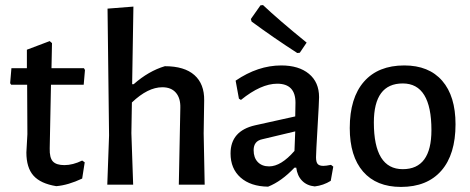

<svg xmlns="http://www.w3.org/2000/svg" viewBox="-20 -728 1854 757"><path d="M202 6Q140 -4 112 -35.5Q84 -67 84 -127L88 -199L87 -394H24L20 -400L25 -459H86V-532L176 -566L185 -558L183 -459H311L315 -452L310 -394H181L176 -143Q175 -106 188.5 -91.5Q202 -77 234 -77Q267 -77 304 -95L314 -88L304 -24Q249 2 202 6Z M630 -467Q707 -467 746.5 -432Q786 -397 785 -332L783 -202L787 0H685L691 -303Q692 -341 673.5 -362.5Q655 -384 620 -384Q563 -384 500 -324L498 -203L505 0H403L410 -194L404 -694L506 -702L501 -396H507Q566 -448 630 -467Z M1017 -708Q1077 -651 1189 -560L1162 -520L1152 -519Q1059 -579 972 -643L969 -653L1007 -707ZM1089 -470Q1158 -470 1198 -437Q1238 -404 1238 -345Q1238 -327 1232 -226Q1226 -125 1226 -108Q1226 -89 1232.5 -81.5Q1239 -74 1255 -74Q1265 -74 1285 -78L1294 -71L1284 -15Q1255 3 1221 7Q1190 4 1171 -15.5Q1152 -35 1148 -67H1141Q1090 -13 1037 8Q968 7 928.5 -28Q889 -63 889 -123Q889 -212 986 -234L1144 -269L1145 -323Q1145 -398 1073 -398Q1009 -398 930 -334L922 -339L909 -410Q997 -470 1089 -470ZM1144 -210 1014 -179Q980 -172 980 -136Q980 -106 996.5 -89Q1013 -72 1041 -72Q1088 -72 1141 -133Z M1574 -470Q1671 -470 1723.5 -409.5Q1776 -349 1776 -238Q1776 -119 1720 -55Q1664 9 1561 9Q1464 9 1411.5 -51.5Q1359 -112 1359 -223Q1359 -342 1415 -406Q1471 -470 1574 -470ZM1568 -399Q1454 -399 1454 -245Q1454 -61 1568 -61Q1681 -61 1681 -215Q1681 -399 1568 -399Z"/></svg>

Font: Alegreya Sans Medium
Style: Regular
Weight: 500
Designer: Juan Pablo del Peral
Foundry: Huerta Tipografica
Version: Version 2.007